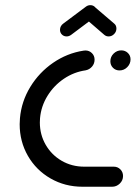

<svg xmlns="http://www.w3.org/2000/svg" viewBox="-20 -710 516 730"><path d="M54.8 -237.8Q54.8 -249.3 55.9 -260.7Q61.5 -324.4 95.2 -379.6Q128.9 -434.8 182 -471.3Q235.2 -507.8 297.4 -517.4Q302.6 -518.1 304.8 -518.1Q319.3 -518.1 329.4 -508.1Q339.6 -498.1 339.6 -483.3Q339.6 -468.1 330 -456.9Q320.4 -445.6 305.6 -442.6Q261.1 -436.3 223 -410.6Q184.8 -384.8 160.6 -345.6Q136.3 -306.3 132.2 -260.7Q131.5 -249.6 131.5 -244.4Q131.5 -198.1 153.7 -159.6Q175.9 -121.1 214.4 -98.7Q253 -76.3 300.4 -76.3H412.6Q427.4 -76.3 437.6 -66.1Q447.8 -55.9 447.8 -40.7Q447.8 -24.1 435.4 -12Q423 0 406.3 0H293.7Q227 0 172.2 -31.5Q117.4 -63 86.1 -117.4Q54.8 -171.9 54.8 -237.8ZM399.6 -477Q399.6 -494.1 412 -506.3Q424.4 -518.5 441.1 -518.5Q455.9 -518.5 466.1 -508.7Q476.3 -498.9 476.3 -484.4Q476.3 -467.4 463.9 -454.8Q451.5 -442.2 434.4 -442.2Q419.6 -442.2 409.6 -452.2Q399.6 -462.2 399.6 -477ZM323.3 -690.4Q334.1 -690.4 341.1 -683.3Q348.1 -676.3 348.1 -665.6Q348.1 -658.1 344.8 -651.9Q341.5 -645.6 335.9 -641.5L250.4 -577.4Q242.2 -571.5 233.3 -571.5Q222.6 -571.5 215.4 -578.7Q208.1 -585.9 208.1 -596.7Q208.1 -604.1 211.5 -610.2Q214.8 -616.3 220.7 -620.4L306.3 -684.4Q314.1 -690.4 323.3 -690.4ZM339.3 -684.4 414.1 -620.4Q422.6 -613.7 422.6 -601.5Q422.6 -589.3 413.7 -580.4Q404.8 -571.5 393 -571.5Q383.7 -571.5 376.7 -577.4L303 -641.1Z"/></svg>

Font: 26F Galaxy Sans
Style: Bold Italic
Weight: 700
Italic angle: -5°
Designer: C₂₉H₂₅N₃O₅
Version: Version 1.200